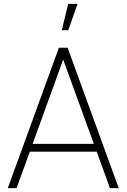

<svg xmlns="http://www.w3.org/2000/svg" viewBox="-20 -965 649 985"><path d="M330 -945 297 -810H330L378 -945ZM20 0H65L133 -187H476L544 0H589L327 -720H282ZM147.5 -227 304 -659.5 461.5 -227Z"/></svg>

Font: Hauora ExtraLight
Style: Regular
Weight: 200
Designer: Mikhail Sharanda
Foundry: WCYS & Co.
Version: Version 1.010